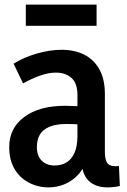

<svg xmlns="http://www.w3.org/2000/svg" viewBox="-20 -799 549 833"><path d="M333 -114 356 -113Q345 -69 319 -41Q293 -13 259.5 0.5Q226 14 191 14Q145 14 105.5 -6.5Q66 -27 43 -66Q20 -105 20 -161Q20 -243 85 -291.5Q150 -340 263 -340Q285 -340 314.5 -338.5Q344 -337 367 -332V-254Q342 -258 319.5 -259.5Q297 -261 268 -261Q223 -261 194.5 -249Q166 -237 153 -215Q140 -193 140 -161Q140 -123 161 -102Q182 -81 217 -81Q246 -81 268 -94Q290 -107 303 -135.5Q316 -164 316 -210V-387Q316 -438 290 -461Q264 -484 222 -484Q191 -484 154 -471Q117 -458 80 -437L39 -523Q85 -551 141 -567Q197 -583 247 -583Q303 -583 345 -562Q387 -541 411 -498.5Q435 -456 435 -391V-141Q435 -108 444.5 -93Q454 -78 480 -78Q483 -78 487.5 -78Q492 -78 496 -79L500 8Q486 11 472.5 12.5Q459 14 447 14Q393 14 363 -16.5Q333 -47 333 -114ZM399 -779V-687H92V-779Z"/></svg>

Font: Yaldevi SemiBold
Style: Regular
Weight: 600
Designer: Sol Matas, Rajitha Manaperi, Kosala Senevirathne
Foundry: Mooniak
Version: Version 1.100